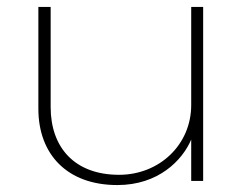

<svg xmlns="http://www.w3.org/2000/svg" viewBox="-20 -524 711 556"><path d="M319.8 11.9C438.6 11.9 507.9 -59.4 533.7 -119.8V0H568.3V-504H533.7V-219.8C533.7 -105 441.6 -17.8 324.8 -17.8C196 -17.8 126.7 -97 126.7 -213.9V-504H91.1V-208.9C91.1 -78.2 173.3 11.9 319.8 11.9Z"/></svg>

Font: Meinily
Style: Regular
Weight: 500
Designer: Paul Hayes
Foundry: Paul Hayes
Version: Version 1.0; ttfautohint (v1.8.4.7-5d5b)